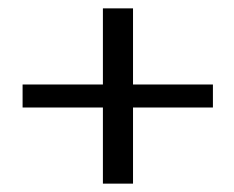

<svg xmlns="http://www.w3.org/2000/svg" viewBox="-20 -519 559 459"><path d="M34 -262H226V-80H298V-262H489V-317H298V-499H226V-317H34Z"/></svg>

Font: Charger Sport
Style: DfExt
Weight: 400
Designer: Jasper
Foundry: Cannot Into Space Fonts
Version: Version 1.1